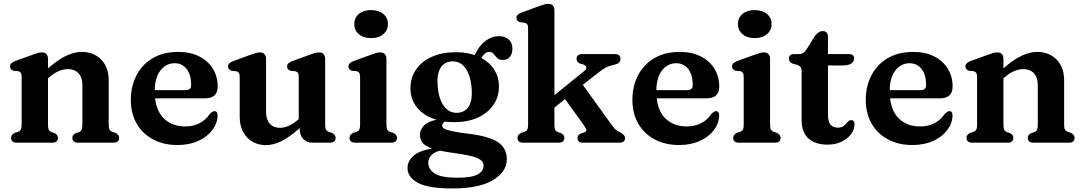

<svg xmlns="http://www.w3.org/2000/svg" viewBox="-20 -764 5800 1028"><path d="M237 -449.5V-398Q291.5 -445.5 335 -465.8Q378.5 -486 417.5 -486Q482 -486 522 -444.8Q562 -403.5 562 -335V-96Q562 -77.5 567 -69.5Q572 -61.5 581.5 -58L597.5 -53Q618 -43 618 -26Q618 0 586.5 0H398Q367.5 0 367.5 -26.5Q367.5 -42.5 385 -51L402 -56.5Q411.5 -60 416.2 -68.5Q421 -77 421 -96V-307.5Q421 -350 400 -372Q379 -394 343 -394Q320.5 -394 294.5 -383.2Q268.5 -372.5 241.5 -348.5L237 -345V-95.5Q237 -76.5 241.8 -68.2Q246.5 -60 256 -56.5L272.5 -51Q290 -42.5 290 -26.5Q290 0 259.5 0H71Q39.5 0 39.5 -26Q39.5 -43.5 60 -53L77 -58Q86.5 -61.5 91.2 -69.5Q96 -77.5 96 -95.5V-352Q96 -367.5 91.2 -374Q86.5 -380.5 77.5 -383L53 -385Q33.5 -391 33.5 -408Q33.5 -426.5 60.5 -437L149 -469Q168 -476 180.5 -479.8Q193 -483.5 205 -483.5Q220.5 -483.5 228.8 -474.2Q237 -465 237 -449.5Z M1145.5 -300.5Q1145.5 -237.5 1077 -237.5H810.5Q819.5 -162.5 862.8 -124.8Q906 -87 972 -87Q1016 -87 1049.5 -105Q1083 -123 1101.5 -152Q1118.5 -169.5 1128.5 -169Q1145.5 -168.5 1145 -144Q1143.5 -102.5 1116.2 -66.8Q1089 -31 1041 -9.2Q993 12.5 930 12.5Q855.5 12.5 799.2 -17.8Q743 -48 711.8 -102.2Q680.5 -156.5 680.5 -228.5Q680.5 -303 711 -361.2Q741.5 -419.5 798.2 -452.8Q855 -486 934.5 -486Q999.5 -486 1046.8 -462Q1094 -438 1119.8 -396Q1145.5 -354 1145.5 -300.5ZM915.5 -425.5Q869.5 -425.5 839.8 -387.8Q810 -350 808.5 -281.5H974.5Q1003.5 -281.5 1003.5 -308.5Q1003.5 -364.5 979 -395Q954.5 -425.5 915.5 -425.5Z M1263.5 -138.5V-352Q1263.5 -367.5 1258.8 -374Q1254 -380.5 1245 -382.5L1220.5 -385Q1201 -391 1201 -408Q1201 -426.5 1228 -436.5L1316.5 -469Q1336 -476 1348.5 -479.8Q1361 -483.5 1371.5 -483.5Q1387.5 -483.5 1396 -474Q1404.5 -464.5 1404.5 -449.5V-166Q1404.5 -123.5 1424.8 -101.5Q1445 -79.5 1479 -79.5Q1501 -79.5 1525.8 -90.2Q1550.5 -101 1577.5 -124.5L1579.5 -126.5V-352Q1579.5 -367.5 1575 -374Q1570.5 -380.5 1561 -382.5L1536.5 -385Q1517 -391 1517 -408Q1517 -426.5 1544 -436.5L1633 -469Q1651.5 -476 1664 -479.8Q1676.5 -483.5 1688.5 -483.5Q1704 -483.5 1712.5 -474Q1721 -464.5 1721 -449.5V-95.5Q1721 -77.5 1725.8 -69.5Q1730.5 -61.5 1740 -58L1756.5 -53Q1777 -43.5 1777 -26Q1777 0 1745.5 0H1651Q1622.5 0 1603.8 -19.5Q1585 -39 1585 -71V-78.5Q1530 -29.5 1486.8 -8.2Q1443.5 13 1404.5 13Q1342 13 1302.8 -28.5Q1263.5 -70 1263.5 -138.5Z M1966.5 -560Q1926 -560 1901.5 -580.8Q1877 -601.5 1877 -635.5Q1877 -669 1901.5 -689.5Q1926 -710 1966.5 -710Q2007.5 -710 2032.2 -689.5Q2057 -669 2057 -635.5Q2057 -601.5 2032.2 -580.8Q2007.5 -560 1966.5 -560ZM2049 -449.5V-95.5Q2049 -77.5 2054 -69.5Q2059 -61.5 2068 -58L2084.5 -53Q2105.5 -43.5 2105.5 -26Q2105.5 0 2074 0H1883Q1851.5 0 1851.5 -26Q1851.5 -43.5 1872 -53L1889 -58Q1898.5 -61.5 1903.2 -69.5Q1908 -77.5 1908 -95.5V-352Q1908 -367.5 1903.2 -374Q1898.5 -380.5 1889.5 -383L1865 -385Q1845.5 -391 1845.5 -408Q1845.5 -426.5 1872.5 -437L1961 -469Q1980.5 -476.5 1993 -480Q2005.5 -483.5 2016 -483.5Q2032 -483.5 2040.5 -474.2Q2049 -465 2049 -449.5Z M2495 -47Q2603 -33.5 2648.2 -1.5Q2693.5 30.5 2693.5 87.5Q2693.5 156.5 2618.8 200.8Q2544 245 2402 245Q2272.5 245 2217.2 214.8Q2162 184.5 2162 136.5Q2162 99.5 2191.5 71.8Q2221 44 2293.5 31Q2254.5 17.5 2241.5 -0.5Q2228.5 -18.5 2228.5 -42.5Q2228.5 -67 2247.5 -89.2Q2266.5 -111.5 2316.5 -123Q2250.5 -142.5 2214 -187Q2177.5 -231.5 2177.5 -290.5Q2177.5 -348.5 2207.8 -392.2Q2238 -436 2292.8 -460.2Q2347.5 -484.5 2421.5 -484.5Q2476.5 -484.5 2521.5 -469Q2545.5 -520 2579.5 -545.2Q2613.5 -570.5 2652 -570.5Q2683 -570.5 2703.2 -553Q2723.5 -535.5 2723.5 -504Q2723.5 -476.5 2710.2 -459.8Q2697 -443 2673.5 -443Q2651.5 -443 2641.5 -453.8Q2631.5 -464.5 2623.2 -475.2Q2615 -486 2598.5 -486Q2576.5 -486 2557 -453.5Q2602.5 -429.5 2627 -389.8Q2651.5 -350 2651.5 -302.5Q2651.5 -245 2621.2 -201.5Q2591 -158 2537.5 -134Q2484 -110 2413 -110Q2386 -110 2361.5 -113Q2347.5 -103.5 2347.5 -92Q2347.5 -83 2357.5 -76Q2367.5 -69 2399 -62Q2430.5 -55 2495 -47ZM2401 -435.5Q2359 -434 2338.8 -400.8Q2318.5 -367.5 2323 -310Q2327.5 -237.5 2355.5 -198Q2383.5 -158.5 2427.5 -160Q2469.5 -161.5 2489.8 -194.5Q2510 -227.5 2505.5 -287Q2501 -356.5 2473.5 -396.8Q2446 -437 2401 -435.5ZM2273 106Q2273 142 2307.2 164.8Q2341.5 187.5 2429.5 187.5Q2504.5 187.5 2536.8 170.2Q2569 153 2569 122.5Q2569 97.5 2536.8 82.8Q2504.5 68 2415.5 56Q2369 50 2336 42.5Q2305.5 50 2289.2 67.8Q2273 85.5 2273 106Z M2781.5 0Q2751 0 2751 -26Q2751 -43.5 2771.5 -53L2788.5 -58Q2798 -61.5 2802.8 -69.5Q2807.5 -77.5 2807.5 -95.5V-612Q2807.5 -627.5 2802.8 -634Q2798 -640.5 2789 -642.5L2764.5 -645Q2745 -651 2745 -668Q2745 -686.5 2772 -696.5L2860.5 -729Q2879.5 -736 2892 -739.8Q2904.5 -743.5 2916.5 -743.5Q2932 -743.5 2940.2 -734Q2948.5 -724.5 2948.5 -709.5V-254.5L3106 -382Q3120 -393 3119.2 -403Q3118.5 -413 3102.5 -419L3086 -423.5Q3067 -431.5 3067 -448.5Q3067 -474.5 3098 -474.5H3271Q3302 -474.5 3302 -449Q3302 -437.5 3294.8 -429.5Q3287.5 -421.5 3263.5 -416Q3240.5 -411.5 3222.8 -402Q3205 -392.5 3177 -370L3100.5 -309.5L3257 -92.5Q3269 -76 3277.8 -68.8Q3286.5 -61.5 3300.5 -55.5Q3312.5 -48.5 3319.5 -41.2Q3326.5 -34 3326.5 -24.5Q3326.5 0 3295.5 0H3100.5Q3072 0 3072 -26Q3072 -41 3089.5 -48.5L3105 -54Q3121 -59.5 3119.2 -68.5Q3117.5 -77.5 3103.5 -97.5L3005 -233.5L2948.5 -188V-95.5Q2948.5 -76.5 2953.2 -68.2Q2958 -60 2967.5 -56.5L2984 -51Q3001.5 -42.5 3001.5 -26.5Q3001.5 0 2971 0Z M3831 -300.5Q3831 -237.5 3762.5 -237.5H3496Q3505 -162.5 3548.2 -124.8Q3591.5 -87 3657.5 -87Q3701.5 -87 3735 -105Q3768.5 -123 3787 -152Q3804 -169.5 3814 -169Q3831 -168.5 3830.5 -144Q3829 -102.5 3801.8 -66.8Q3774.5 -31 3726.5 -9.2Q3678.5 12.5 3615.5 12.5Q3541 12.5 3484.8 -17.8Q3428.5 -48 3397.2 -102.2Q3366 -156.5 3366 -228.5Q3366 -303 3396.5 -361.2Q3427 -419.5 3483.8 -452.8Q3540.5 -486 3620 -486Q3685 -486 3732.2 -462Q3779.5 -438 3805.2 -396Q3831 -354 3831 -300.5ZM3601 -425.5Q3555 -425.5 3525.2 -387.8Q3495.5 -350 3494 -281.5H3660Q3689 -281.5 3689 -308.5Q3689 -364.5 3664.5 -395Q3640 -425.5 3601 -425.5Z M4020.5 -560Q3980 -560 3955.5 -580.8Q3931 -601.5 3931 -635.5Q3931 -669 3955.5 -689.5Q3980 -710 4020.5 -710Q4061.5 -710 4086.2 -689.5Q4111 -669 4111 -635.5Q4111 -601.5 4086.2 -580.8Q4061.5 -560 4020.5 -560ZM4103 -449.5V-95.5Q4103 -77.5 4108 -69.5Q4113 -61.5 4122 -58L4138.5 -53Q4159.5 -43.5 4159.5 -26Q4159.5 0 4128 0H3937Q3905.5 0 3905.5 -26Q3905.5 -43.5 3926 -53L3943 -58Q3952.5 -61.5 3957.2 -69.5Q3962 -77.5 3962 -95.5V-352Q3962 -367.5 3957.2 -374Q3952.5 -380.5 3943.5 -383L3919 -385Q3899.5 -391 3899.5 -408Q3899.5 -426.5 3926.5 -437L4015 -469Q4034.5 -476.5 4047 -480Q4059.5 -483.5 4070 -483.5Q4086 -483.5 4094.5 -474.2Q4103 -465 4103 -449.5Z M4246.5 -417.5 4226 -422.5Q4204 -431 4204 -449Q4204 -474.5 4233 -474.5H4259.5Q4282.5 -474.5 4298.5 -500L4341 -568Q4361.5 -597.5 4384.5 -597.5Q4413 -597.5 4413 -566V-474.5H4523.5Q4553 -474.5 4553 -451.5Q4553 -435 4538 -424.2Q4523 -413.5 4489 -413.5H4413V-148.5Q4413 -80.5 4465.5 -80.5Q4487 -80.5 4498.8 -90.8Q4510.5 -101 4518.8 -111Q4527 -121 4537.5 -121Q4556 -120.5 4555 -96.5Q4554.5 -68.5 4535.2 -44Q4516 -19.5 4483.8 -4.5Q4451.5 10.5 4411.5 10.5Q4346 10.5 4309 -22.2Q4272 -55 4272 -121.5V-381.5Q4272 -398 4265.8 -405.5Q4259.5 -413 4246.5 -417.5Z M5080.5 -300.5Q5080.5 -237.5 5012 -237.5H4745.5Q4754.5 -162.5 4797.8 -124.8Q4841 -87 4907 -87Q4951 -87 4984.5 -105Q5018 -123 5036.5 -152Q5053.5 -169.5 5063.5 -169Q5080.5 -168.5 5080 -144Q5078.5 -102.5 5051.2 -66.8Q5024 -31 4976 -9.2Q4928 12.5 4865 12.5Q4790.5 12.5 4734.2 -17.8Q4678 -48 4646.8 -102.2Q4615.5 -156.5 4615.5 -228.5Q4615.5 -303 4646 -361.2Q4676.5 -419.5 4733.2 -452.8Q4790 -486 4869.5 -486Q4934.5 -486 4981.8 -462Q5029 -438 5054.8 -396Q5080.5 -354 5080.5 -300.5ZM4850.5 -425.5Q4804.5 -425.5 4774.8 -387.8Q4745 -350 4743.5 -281.5H4909.5Q4938.5 -281.5 4938.5 -308.5Q4938.5 -364.5 4914 -395Q4889.5 -425.5 4850.5 -425.5Z M5352.5 -449.5V-398Q5407 -445.5 5450.5 -465.8Q5494 -486 5533 -486Q5597.5 -486 5637.5 -444.8Q5677.5 -403.5 5677.5 -335V-96Q5677.5 -77.5 5682.5 -69.5Q5687.5 -61.5 5697 -58L5713 -53Q5733.5 -43 5733.5 -26Q5733.5 0 5702 0H5513.5Q5483 0 5483 -26.5Q5483 -42.5 5500.5 -51L5517.5 -56.5Q5527 -60 5531.8 -68.5Q5536.5 -77 5536.5 -96V-307.5Q5536.5 -350 5515.5 -372Q5494.5 -394 5458.5 -394Q5436 -394 5410 -383.2Q5384 -372.5 5357 -348.5L5352.5 -345V-95.5Q5352.5 -76.5 5357.2 -68.2Q5362 -60 5371.5 -56.5L5388 -51Q5405.5 -42.5 5405.5 -26.5Q5405.5 0 5375 0H5186.5Q5155 0 5155 -26Q5155 -43.5 5175.5 -53L5192.5 -58Q5202 -61.5 5206.8 -69.5Q5211.5 -77.5 5211.5 -95.5V-352Q5211.5 -367.5 5206.8 -374Q5202 -380.5 5193 -383L5168.5 -385Q5149 -391 5149 -408Q5149 -426.5 5176 -437L5264.5 -469Q5283.5 -476 5296 -479.8Q5308.5 -483.5 5320.5 -483.5Q5336 -483.5 5344.2 -474.2Q5352.5 -465 5352.5 -449.5Z"/></svg>

Font: Fraunces 9pt Soft SemiBold
Style: Regular
Weight: 600
Version: Version 1.000;[b76b70a41]